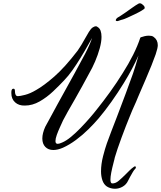

<svg xmlns="http://www.w3.org/2000/svg" viewBox="-20 -881 993 1184"><path d="M689 283Q676 283 663 279.5Q650 276 639 269Q620 256 611.5 231Q603 206 603 176Q603 131 615.5 82.5Q628 34 639 3Q650 -28 666.5 -71Q683 -114 702 -163Q728 -232 755 -303.5Q782 -375 800 -427Q808 -450 817 -480Q826 -510 834 -539Q799 -459 743 -368Q706 -308 666.5 -252.5Q627 -197 589 -152Q562 -120 525.5 -84Q489 -48 448.5 -18Q408 12 368 30Q352 37 337 40.5Q322 44 309 44Q278 44 259.5 25Q241 6 241 -27Q241 -59 259 -99Q269 -117 289 -154Q309 -191 334 -237L440 -429Q475 -492 504.5 -548.5Q534 -605 548 -647Q544 -640 540 -633Q536 -626 532 -619Q502 -565 476 -523Q452 -484 427 -448.5Q402 -413 375 -385Q346 -354 307.5 -317.5Q269 -281 224.5 -255.5Q180 -230 133 -230Q96 -229 73 -250Q50 -271 50 -306V-312Q50 -329 58 -333Q60 -334 63 -334Q72 -334 72 -321Q72 -288 90 -288Q103 -288 134.5 -296Q166 -304 203 -326Q251 -353 315.5 -409.5Q380 -466 459 -569Q471 -586 482 -604.5Q493 -623 503 -641Q516 -664 528 -684Q540 -704 552 -712Q563 -719 571 -719Q577 -719 581 -715Q595 -707 600.5 -691Q606 -675 606 -654Q606 -623 595 -583Q584 -543 566.5 -502Q549 -461 528 -425Q510 -391 487.5 -350.5Q465 -310 443 -271Q418 -228 398 -192.5Q378 -157 369 -139Q360 -119 349 -95Q338 -71 330 -48.5Q322 -26 322 -11Q322 6 336 6Q345 6 363 -2Q389 -13 418.5 -37.5Q448 -62 477.5 -92.5Q507 -123 533 -153Q559 -183 576 -205Q617 -256 658.5 -313.5Q700 -371 736 -429Q773 -487 801 -543Q829 -599 845 -648L848 -651Q859 -655 872 -658Q885 -661 898 -661Q906 -661 914 -659.5Q922 -658 928 -653Q953 -635 953 -602Q953 -585 940 -546Q930 -517 914.5 -478.5Q899 -440 878 -391L840 -303Q836 -292 830 -279.5Q824 -267 819 -253Q807 -227 796 -201.5Q785 -176 779 -160Q769 -136 756 -102.5Q743 -69 729.5 -32.5Q716 4 705 36.5Q694 69 688 90Q687 96 685 103.5Q683 111 681 119Q671 157 666 183.5Q661 210 661 226Q661 250 672 250Q692 251 712.5 233.5Q733 216 755 194Q767 182 779 170Q791 158 804 149Q808 145 812 145Q818 145 818 151Q818 156 814 160Q808 165 799 180Q790 195 782 210Q774 225 770 233Q759 257 736.5 270Q714 283 689 283ZM701 -751Q694 -751 694 -756Q694 -764 706 -773Q716 -778 729.5 -787.5Q743 -797 754 -804Q772 -817 797 -834.5Q822 -852 833 -858Q839 -862 848 -860Q852 -859 863 -849.5Q874 -840 872 -830Q871 -826 853.5 -815.5Q836 -805 812 -793.5Q788 -782 767 -772.5Q746 -763 738 -761Q731 -759 726.5 -758Q722 -757 718 -755L706 -751Z"/></svg>

Font: Birthstone Bounce Medium
Style: Regular
Weight: 500
Designer: Robert E. Leuschke
Foundry: Rob Leuschke
Version: Version 1.010; ttfautohint (v1.8.3)